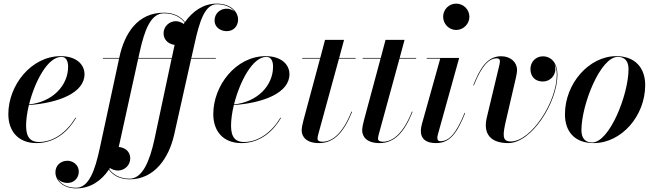

<svg xmlns="http://www.w3.org/2000/svg" viewBox="-20 -780 3614 1060"><path d="M124 -85.5C124 -118.5 129.5 -158.5 139.5 -200C306 -212 446.5 -268.5 446.5 -370C446.5 -426.5 398.5 -470 315 -470C152 -470 26 -309 26 -150C26 -57.5 79 10 181.5 10C285.5 10 357 -56 400 -129L397 -130.5C349 -51 276.5 4 195 4C153.5 4 124 -16.5 124 -85.5ZM319 -466C347.5 -466 356 -439 356 -412C356 -307.5 270 -217 140.5 -203.5C171.5 -328 242.5 -466 319 -466Z M548 -460V-456.5H637.5L530.5 40C504.5 160 471 256.5 400.5 256.5C350.5 256.5 315 236 299 207C312 223 333.5 230.5 354 230C387 230 415 204.5 415 167C415 129.5 382 107.5 352 107.5C316.5 107.5 286 132 286 171C286 218 329.5 260 400.5 260C479 260 539 218.5 581 156.5C601.5 186 639.5 210 696 210C831 210 912.5 94.5 942 -38.5L1035.5 -456.5H1171.5V-460H1036.5L1054.5 -540C1081 -659.5 1110 -756.5 1177 -756.5C1225 -756.5 1256.5 -738.5 1274 -717C1262 -727 1246 -732 1231 -732C1194.5 -732 1164.5 -705 1164.5 -666.5C1164.5 -628.5 1199 -608 1231.5 -608C1269.5 -608 1294.5 -635 1294.5 -674C1294.5 -708.5 1260.5 -760 1176.5 -760C1104 -760 1044 -719 1001 -658C980.5 -686 943 -710 885 -710C737.5 -710 666.5 -593 638.5 -461.5L638 -460ZM750.5 -490C777 -610 810.5 -706.5 885 -706.5C942 -706.5 979 -683 999 -655C997.5 -653 996 -650.5 994.5 -648C980.5 -658 963.5 -663 951 -663C915.5 -663 883 -635 883 -596C883 -556.5 914.5 -536 944 -532C942.5 -525.5 941 -518.5 939.5 -511.5L928.5 -460H744ZM632 161.5C665 161.5 699 134.5 699 94.5C699 52 664.5 33.5 635.5 31.5C637 25 638.5 18.5 640 11.5L743 -456.5H927.5L832.5 -10C806.5 110 766 206.5 695.5 206.5C640.5 206.5 603 182.5 583 153.5C584.5 151.5 585.5 149.5 587 147.5C600 157 616.5 161.5 632 161.5Z M1255.5 -85.5C1255.5 -118.5 1261 -158.5 1271 -200C1437.5 -212 1578 -268.5 1578 -370C1578 -426.5 1530 -470 1446.5 -470C1283.5 -470 1157.5 -309 1157.5 -150C1157.5 -57.5 1210.5 10 1313 10C1417 10 1488.5 -56 1531.5 -129L1528.5 -130.5C1480.5 -51 1408 4 1326.5 4C1285 4 1255.5 -16.5 1255.5 -85.5ZM1450.5 -466C1479 -466 1487.5 -439 1487.5 -412C1487.5 -307.5 1401.5 -217 1272 -203.5C1303 -328 1374 -466 1450.5 -466Z M1924 -163 1920.5 -164C1872.5 -44 1815.5 2.5 1759 2.5C1742 2.5 1733 -4 1733 -14.5C1733 -23.5 1736 -32.5 1737.5 -40L1851.5 -456.5H1943.5V-460H1852.5L1879.5 -560H1774.5L1748 -460H1648.5V-456.5H1747L1655.5 -116.5C1650 -96.5 1645.5 -73.5 1645.5 -60.5C1645.5 -25 1671.5 10 1741 10C1825 10 1878.5 -50.5 1924 -163Z M2258 -163 2254.5 -164C2206.5 -44 2149.5 2.5 2093 2.5C2076 2.5 2067 -4 2067 -14.5C2067 -23.5 2070 -32.5 2071.5 -40L2185.5 -456.5H2277.5V-460H2186.5L2213.5 -560H2108.5L2082 -460H1982.5V-456.5H2081L1989.5 -116.5C1984 -96.5 1979.5 -73.5 1979.5 -60.5C1979.5 -25 2005.5 10 2075 10C2159 10 2212.5 -50.5 2258 -163Z M2426.5 -687.5C2426.5 -648.5 2458 -614.5 2498.5 -614.5C2539 -614.5 2571.5 -648.5 2571.5 -687.5C2571.5 -727 2539 -760 2498.5 -760C2458 -760 2426.5 -727 2426.5 -687.5ZM2548 -155.5 2545 -157C2496.5 -37 2457 -0.5 2411 -0.5C2398.5 -0.5 2394.5 -8.5 2394.5 -18.5C2394.5 -23 2395 -28.5 2396.5 -34L2515 -460H2336V-456.5H2410.5L2309.5 -96C2306.5 -85 2303.5 -70 2303.5 -56.5C2303.5 -16 2328.5 10 2387 10C2463.5 10 2502.5 -43 2548 -155.5Z M2775 -121.5 2829 -354.5C2831 -365 2834.5 -379.5 2834.5 -394C2834.5 -436 2799.5 -469.5 2746.5 -469.5C2670 -469.5 2629.5 -402.5 2593 -309.5L2596 -308.5C2639 -417 2679 -458 2723 -458C2734 -458 2740 -452 2740 -442.5C2740 -437.5 2738.5 -429.5 2737.5 -423.5L2667.5 -131C2646 -40.5 2689 10 2785.5 10C2916 10 3057.5 -215.5 3057.5 -368C3057.5 -430 3025 -469 2977 -469C2937.5 -469 2908.5 -437.5 2908.5 -399.5C2908.5 -357 2934.5 -330 2977 -330C3015 -330 3046 -360 3046 -398C3046 -409.5 3044 -420 3040 -429C3049 -413 3054 -392.5 3054 -368C3054 -216 2912 1 2800 1C2751 1 2754.5 -34.5 2775 -121.5Z M3257.5 10C3411 10 3542 -140 3542 -310C3542 -405 3487 -470 3382 -470C3232.5 -470 3099 -319.5 3099 -148.5C3099 -53.5 3153 10 3257.5 10ZM3249.5 6.5C3208.5 6.5 3190 -19.5 3190 -61C3190 -202.5 3295 -466 3390.5 -466C3431.5 -466 3450 -440 3450 -398.5C3450 -257 3344.5 6.5 3249.5 6.5Z"/></svg>

Font: Bodoni* 48pt Medium
Style: Italic
Weight: 500
Italic angle: -13°
Version: Version 2.3